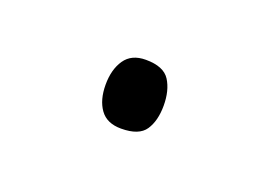

<svg xmlns="http://www.w3.org/2000/svg" viewBox="-32 -424 294 202"><g transform="rotate(20 115.0 -322.5)"><path d="M77 -322Q77 -339 84.5 -350Q92 -361 108 -361Q128 -361 135 -350Q142 -339 142 -322Q142 -305 135 -294.5Q128 -284 108 -284Q92 -284 84.5 -294.5Q77 -305 77 -322Z"/></g></svg>

Font: Noto Sans Disp ExtLt
Style: Regular
Weight: 200
Designer: Monotype Design Team
Foundry: Monotype Imaging Inc.
Version: Version 2.000;GOOG;noto-source:20170915:90ef993387c0